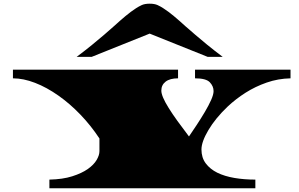

<svg xmlns="http://www.w3.org/2000/svg" viewBox="-20 -1001 1592 1021"><path d="M242.7 0V-45.9Q313.5 -47.4 364 -63.5Q414.6 -79.6 446.8 -102.1Q479 -125 493.9 -150.4Q508.8 -175.8 508.8 -197.3V-264.6Q463.4 -333.5 407.5 -391.6Q351.6 -449.7 292 -491.7Q228.5 -536.6 166.3 -560.5Q104 -584.5 48.8 -584.5V-630.4H926.8V-584.5Q883.8 -584.5 860.8 -566.9Q837.9 -549.3 837.9 -519Q837.9 -489.3 877 -426.8Q896 -396 923.3 -358.2Q950.7 -320.3 984.9 -275.4Q1004.4 -303.7 1026.9 -337.9Q1049.3 -372.1 1069.6 -406.2Q1089.8 -440.4 1102.8 -469.5Q1115.7 -498.5 1115.7 -516.6Q1115.7 -542.5 1095.7 -563.5Q1075.7 -584.5 1017.1 -584.5V-630.4H1524.9V-584.5Q1458.5 -583 1398.4 -562Q1337.9 -541 1285.6 -507.8Q1233.4 -474.6 1189.9 -433.6Q1125.5 -372.1 1088.4 -309.6Q1051.3 -247.1 1051.3 -206.1Q1051.3 -162.6 1074.2 -132.1Q1097.2 -101.6 1135.7 -82.5Q1174.8 -63.5 1226.8 -54.7Q1278.8 -45.9 1337.9 -45.9V0ZM387.7 -698.7Q410.6 -715.8 430.9 -731.7Q451.2 -747.6 469.2 -762.2Q505.4 -791.5 533.9 -816.2Q562.5 -840.8 585.4 -861.3Q618.7 -891.6 647 -915.3Q675.3 -939 703.1 -957Q717.3 -966.3 733.6 -973.9Q750 -981.4 775.9 -981.4Q801.8 -981.4 818.1 -973.9Q834.5 -966.3 848.6 -957Q876.5 -939 904.8 -915.3Q933.1 -891.6 966.3 -861.3L1018.1 -816.4Q1046.9 -791.5 1082.8 -762.2Q1118.7 -732.9 1164.1 -698.7H1084L775.9 -822.3L467.8 -698.7Z"/></svg>

Font: Asset
Style: Regular
Weight: 400
Version: Version 1.003; ttfautohint (v1.8.4.7-5d5b)